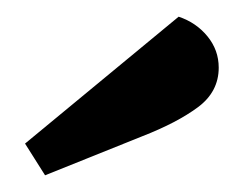

<svg xmlns="http://www.w3.org/2000/svg" viewBox="-20 -782 292 230"><path d="M242 -701Q242 -672 217 -653.5Q192 -635 151 -619L34 -572L10 -610L194 -762Q215 -755 228.5 -738.5Q242 -722 242 -701Z"/></svg>

Font: Sansita Medium
Style: Regular
Weight: 500
Designer: Pablo Cosgaya
Foundry: Omnibus-Type
Version: Version 1.006